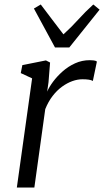

<svg xmlns="http://www.w3.org/2000/svg" viewBox="-20 -835 464 855"><path d="M55 0 123 -486 72.5 -509.5 79.5 -545 184.5 -566 203 -556.5 196 -468.5 190 -427Q198.5 -447 216.2 -471Q234 -495 258.8 -517Q283.5 -539 314.2 -553Q345 -567 379.5 -567Q387 -567 396.8 -566Q406.5 -565 411.5 -561L393.5 -474.5Q387 -478.5 375.5 -480.2Q364 -482 347 -482Q325.5 -482 302.2 -473.8Q279 -465.5 256.2 -449Q233.5 -432.5 214.2 -407.5Q195 -382.5 181.5 -349L133 0ZM225 -623.5 131 -797 161.5 -815Q186.5 -781.5 211.8 -748.5Q237 -715.5 262.5 -682Q299.5 -715.5 329 -748.5Q358.5 -781.5 395.5 -815L423.5 -792L288.5 -623.5Z"/></svg>

Font: Merriweather Light
Style: Italic
Weight: 300
Italic angle: -7.8°
Designer: Eben Sorkin
Foundry: Eben Sorkin
Version: Version 2.101